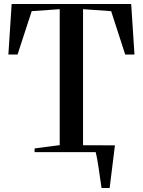

<svg xmlns="http://www.w3.org/2000/svg" viewBox="-20 -763 716 963"><path d="M390.5 -34.5H495V-6.5H390.5ZM489.5 180Q486 158 482.2 132Q478.5 106 474.8 80.2Q471 54.5 467 32.5Q463 10.5 459.5 -2.5L434.5 -34H556.5Q554 -14 551.2 7.8Q548.5 29.5 545.8 52.2Q543 75 540.2 97.2Q537.5 119.5 534.8 140.5Q532 161.5 530 180ZM279.5 -35V-717L139 -707L68 -489.5H22L38.5 -743H638L654.5 -489.5H608L537.5 -707L396.5 -717V-35L524 -18.5V0H153.5V-18.5Z"/></svg>

Font: Merriweather 144pt Medium
Style: Regular
Weight: 500
Version: Version 2.100